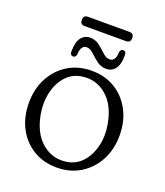

<svg xmlns="http://www.w3.org/2000/svg" viewBox="-125 -740 720 836"><g transform="rotate(20 235.0 -322.0)"><path d="M236 -439Q297 -439 344 -410.5Q391 -382 418 -331.2Q445 -280.5 445 -215Q445 -150 417.8 -99.2Q390.5 -48.5 343 -19.5Q295.5 9.5 234 9.5Q173 9.5 125.8 -19Q78.5 -47.5 51.8 -98.2Q25 -149 25 -214.5Q25 -279.5 52 -330.2Q79 -381 126.5 -410Q174 -439 236 -439ZM272 -29.5Q313 -37.5 340 -68.8Q367 -100 377.8 -145.5Q388.5 -191 379.5 -241.5Q365.5 -327.5 314.8 -369.8Q264 -412 198 -400Q157 -392.5 129.8 -361Q102.5 -329.5 92 -284Q81.5 -238.5 90 -188Q104.5 -102 155.2 -59.8Q206 -17.5 272 -29.5ZM290 -468Q265 -468 246 -482.8Q227 -497.5 211.2 -512.5Q195.5 -527.5 179.5 -527.5Q153 -527.5 151 -484.5Q149 -469.5 136.5 -469.5Q122.5 -469.5 122.5 -488.5Q122.5 -530.5 138 -551.2Q153.5 -572 179.5 -572Q204.5 -572 223.2 -557Q242 -542 258 -527Q274 -512 290.5 -512Q317 -512 318.5 -555Q320.5 -570 333.5 -570Q347 -570 347 -551Q347 -508.5 331.5 -488.2Q316 -468 290 -468ZM118 -632.5Q118 -654 138.5 -654H331Q351.5 -654 351.5 -632.5Q351.5 -611 331 -611H138.5Q118 -611 118 -632.5Z"/></g></svg>

Font: Fraunces 144pt S100 Light
Style: Regular
Weight: 300
Version: Version 1.000; ttfautohint (v1.8.3)